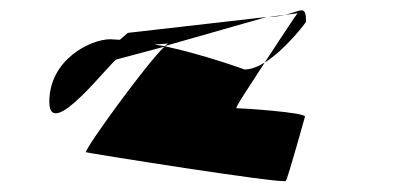

<svg xmlns="http://www.w3.org/2000/svg" viewBox="-20 -658 750 362"><path d="M73 -466C73 -388 192 -546 200 -546L290 -570C256 -538 140 -378 142 -371C142 -370 517 -310 519 -317C523 -323 555 -438 555 -438C557 -446 437 -454 426 -454C422 -454 451 -496 479 -540C466 -532 453 -527 441 -527C441 -527 368 -554 290 -571L483 -626L221 -596L206 -583C199 -583 193 -584 188 -584C151 -584 73 -546 73 -466ZM189 -567C188 -567 188 -566 188 -566ZM271 -574C284 -575 296 -576 298 -576C297 -576 294 -574 290 -571C284 -572 277 -573 271 -574ZM479 -540C519 -565 557 -616 557 -617C557 -650 548 -637 517 -630L541 -633C538 -630 508 -584 479 -540ZM485 -626H487ZM487 -626C498 -626 509 -628 517 -630Z"/></svg>

Font: Ampere
Style: SCExt
Weight: 400
Version: Version 1